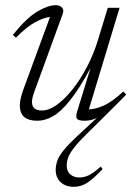

<svg xmlns="http://www.w3.org/2000/svg" viewBox="-20 -456 512 741"><path d="M467 -91Q452 -75.5 432.5 -55.8Q413 -36 395.5 -19L316.5 59Q284 91 267 112.5Q250 134 243.8 150.2Q237.5 166.5 237.5 182.5Q237.5 205.5 251.5 217.2Q265.5 229 286.5 229Q304.5 229 322.5 220.5Q340.5 212 368.5 187L376 196.5Q340.5 234 316.5 249.5Q292.5 265 265 265Q233 265 214 247.2Q195 229.5 195 200Q195 181.5 201.5 163.5Q208 145.5 226.5 122.8Q245 100 280 67.5L353.5 -0.5Q329.5 10 307.5 10Q282.5 10 277 2.2Q271.5 -5.5 277.5 -25L329.5 -194Q286.5 -114 251 -69.5Q215.5 -25 184.8 -7.5Q154 10 124 10Q56.5 10 56.5 -49Q56.5 -73 70.5 -111.5L173 -390.5Q148.5 -388 116 -370.5Q83.5 -353 41.5 -310.5L29.5 -321.5Q83.5 -388 124.8 -412Q166 -436 195 -436Q210.5 -436 219.2 -427Q228 -418 221.5 -401L112 -100.5Q103.5 -78 103.5 -62Q103.5 -29.5 142 -29.5Q168.5 -29.5 198.8 -51Q229 -72.5 259.2 -110.2Q289.5 -148 315.5 -197.5Q341.5 -247 358.5 -303L396 -426H441.5L323 -34Q346.5 -34 379.5 -48.2Q412.5 -62.5 456 -103Z"/></svg>

Font: Newsreader 16pt Light
Style: Italic
Weight: 300
Italic angle: -17°
Designer: Hugues Gentile
Foundry: Production Type
Version: Version 1.003; ttfautohint (v1.8.3)